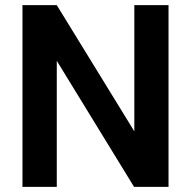

<svg xmlns="http://www.w3.org/2000/svg" viewBox="-20 -731 748 751"><path d="M639.2 -710.9V0H504.4L202.1 -493.2V0H67.9V-710.9H202.1L505.4 -217.3V-710.9Z"/></svg>

Font: Vazirmatn UI FD SemiBold
Style: Regular
Weight: 600
Designer: Saber Rastikerdar
Foundry: Saber Rastikerdar
Version: Version 33.003